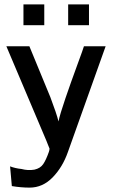

<svg xmlns="http://www.w3.org/2000/svg" viewBox="-20 -683 519 876"><path d="M291 -568V-663H386V-568ZM87 -568V-663H182V-568ZM9 -472H114Q136 -420 210 -239Q238 -165 247 -129Q253 -160 278.5 -234.5Q304 -309 332 -385Q360 -461 363 -472H462L290 10Q266 79 220.5 126Q175 173 115 173Q76 173 34 166L26 76Q49 85 78 88Q108 96 137 91Q164 85 177 66Q190 47 203 10Q206 1 206 -5Q204 -11 198.5 -23.5Q193 -36 192 -40Z"/></svg>

Font: Coval
Style: Medium
Weight: 500
Foundry: Context Ltd
Version: Version 001.000